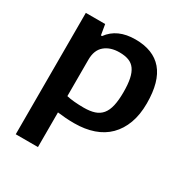

<svg xmlns="http://www.w3.org/2000/svg" viewBox="-177 -686 994 1041"><g transform="rotate(30 320.0 -165.0)"><path d="M67 -540H188L199 -475H206Q260 -550 373 -550Q485 -550 542 -483.5Q599 -417 599 -280Q599 -209 579 -155Q559 -101 522 -64Q485 -27 431.5 -8.5Q378 10 311 10Q282 10 255.5 8Q229 6 206 3V220H67ZM314 -89Q353 -89 380.5 -98Q408 -107 425.5 -128Q443 -149 451 -184Q459 -219 459 -270Q459 -319 452 -352.5Q445 -386 430 -407Q415 -428 391 -437Q367 -446 333 -446Q276 -446 241 -416.5Q206 -387 206 -327V-99Q227 -94 255 -91.5Q283 -89 314 -89Z"/></g></svg>

Font: Encode Sans Normal
Style: SemiBold
Weight: 600
Designer: Pablo Impallari, Andres Torresi
Foundry: Pablo Impallari, Andres Torresi
Version: Version 1.000; ttfautohint (v1.00) -l 8 -r 50 -G 200 -x 14 -